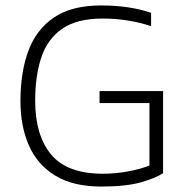

<svg xmlns="http://www.w3.org/2000/svg" viewBox="-20 -674 673 704"><path d="M351 10Q249 10 183.5 -29.5Q118 -69 86.5 -139.5Q55 -210 55 -304Q55 -409 84 -487.5Q113 -566 178 -610Q243 -654 350 -654Q405 -654 450.5 -647Q496 -640 534 -627V-578Q496 -591 450.5 -598.5Q405 -606 356 -606Q262 -606 208 -568.5Q154 -531 131.5 -463.5Q109 -396 109 -304Q109 -178 167.5 -107.5Q226 -37 357 -37Q404 -37 449.5 -45.5Q495 -54 528 -67V-296H345V-340H578V-39Q551 -21 496.5 -5.5Q442 10 351 10Z"/></svg>

Font: Kanit ExtraLight
Style: Regular
Weight: 275
Designer: Katatrad Team
Foundry: CadsonDemak
Version: Version 2.000; ttfautohint (v1.8.3)